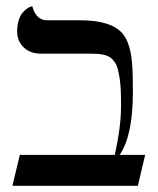

<svg xmlns="http://www.w3.org/2000/svg" viewBox="-20 -598 509 618"><path d="M238.3 -532.7Q339.4 -532.7 375.5 -488.8Q402.3 -456.1 406.2 -379.4Q407.7 -355 407.7 -301.8Q407.7 -161.1 365.2 -99.6H447.3L423.8 0H20L43.9 -99.6H349.6Q369.6 -190.4 369.6 -256.3Q369.6 -286.1 368.7 -308.3Q367.7 -330.6 364.7 -348.4Q361.8 -366.2 358.4 -378.2Q355 -390.1 348.4 -399.2Q341.8 -408.2 335 -413.1Q328.1 -418 316.9 -420.9Q305.7 -423.8 294.7 -424.6Q283.7 -425.3 267.1 -425.3H112.8Q77.1 -425.3 56.2 -445.6Q35.2 -465.8 35.2 -497.1Q35.2 -517.1 40.3 -533Q45.4 -548.8 52.5 -556.9Q59.6 -564.9 66.7 -570.1Q73.7 -575.2 79.1 -576.7L84 -578.1Q88.4 -558.6 100.3 -545.7Q112.3 -532.7 131.3 -532.7Z"/></svg>

Font: Libertinage
Style: f
Weight: 400
Designer: OSP
Foundry: OSP
Version: Version 1.0; 2008; OFL relea